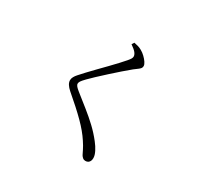

<svg xmlns="http://www.w3.org/2000/svg" viewBox="-175 -1017 1350 1298"><g transform="rotate(30 500.0 -368.0)"><path d="M510.4 -778.3 522.3 -796.8Q539.7 -793.5 554.4 -789.2Q569.1 -784.9 583.6 -776.5Q601.2 -766.8 617.5 -751.1Q633.9 -735.5 644.7 -719.3Q655.6 -703.1 655.6 -690.7Q655.6 -680.6 650 -673.2Q644.5 -665.8 633.3 -657.7Q622.1 -649.7 604.4 -636.1Q579.5 -615.7 544.8 -585.5Q510.2 -555.3 474.1 -522.6Q438.1 -489.9 408.3 -462Q378.5 -434.1 363.3 -418.1Q341.9 -396.1 335 -385.4Q328.1 -374.7 328.1 -366.3Q328.1 -356.1 336.7 -345.9Q345.4 -335.8 361.9 -322.7Q413.5 -281.6 459.8 -244.8Q506 -207.9 546.9 -169.5Q587.7 -131 623 -85.8Q644.1 -59.3 658.2 -31.5Q672.2 -3.8 672.2 17.9Q672.2 31 667.9 40.6Q663.5 50.2 655.2 55.7Q646.8 61.2 634.4 61.2Q622.2 61.2 613.3 53.8Q604.4 46.5 598.9 36.8Q591.3 22.2 581.6 1.9Q571.9 -18.4 551.1 -49.8Q516.4 -103.3 458.9 -160.8Q401.3 -218.4 310.6 -295.5Q291.8 -312.1 281.7 -328.1Q271.7 -344.2 271.7 -360.3Q271.7 -373.4 279.1 -386.9Q286.4 -400.4 297.9 -412.9Q313.3 -430.6 337.9 -456.8Q362.5 -483 392.2 -513.5Q421.9 -543.9 451 -573.7Q480.1 -603.5 503.9 -629.4Q527.8 -655.3 541.8 -671.7Q555.1 -687.3 560 -696.2Q564.9 -705.1 564.9 -713.7Q564.9 -726.2 553.3 -741.6Q541.6 -756.9 510.4 -778.3Z"/></g></svg>

Font: Noto Serif HK
Style: Regular
Weight: 200
Designer: Ryoko NISHIZUKA 西塚涼子 (kana & ideographs); Frank Grießhammer (Latin, Greek & Cyrillic); Wenlong ZHANG 张文龙 (bopomofo); San
Foundry: Adobe
Version: Version 2.001;hotconv 1.1.0;makeotfexe 2.6.0